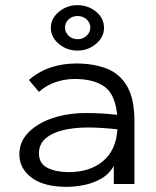

<svg xmlns="http://www.w3.org/2000/svg" viewBox="-20 -713 603 744"><path d="M238 11Q150 11 102.5 -24.5Q55 -60 55 -115Q55 -164 90.5 -200Q126 -236 184.5 -255.5Q243 -275 314 -275Q340 -275 370.5 -273.5Q401 -272 434 -268Q426 -348 384.5 -377.5Q343 -407 269 -407Q232 -407 196 -395Q160 -383 131 -357L92 -403Q128 -435 175 -451Q222 -467 275 -467Q343 -467 394 -447Q445 -427 473 -378Q501 -329 501 -243V0H421V-70Q402 -37 370 -19.5Q338 -2 303 4.5Q268 11 238 11ZM131 -119Q131 -78 165 -62Q199 -46 246 -46Q328 -46 379 -88.5Q430 -131 435 -212Q407 -215 376.5 -217Q346 -219 321 -219Q267 -219 224 -208.5Q181 -198 156 -176Q131 -154 131 -119ZM280 -517Q239 -517 208 -543Q177 -569 177 -605Q177 -641 208 -667Q239 -693 280 -693Q322 -693 352.5 -667.5Q383 -642 383 -605Q383 -569 352 -543Q321 -517 280 -517ZM281 -561Q301 -561 315.5 -574.5Q330 -588 330 -606Q330 -625 315.5 -638Q301 -651 281 -651Q260 -651 246 -638Q232 -625 232 -606Q232 -588 246 -574.5Q260 -561 281 -561Z"/></svg>

Font: Inconsolata SemiExpanded
Style: Regular
Weight: 400
Width: 6
Monospace: yes
Designer: Raph Levien, Cyreal, Brenton Simpson
Foundry: Raph Levien, Cyreal, Google
Version: Version 3.100; ttfautohint (v1.8.4.7-5d5b)